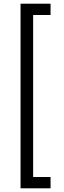

<svg xmlns="http://www.w3.org/2000/svg" viewBox="-20 -852 346 1037"><path d="M253 -832V-771H159V104H253V165H91V-832Z"/></svg>

Font: Noto Sans Oriya ExtCond
Style: Regular
Weight: 400
Width: 2
Designer: Amélie Bonet and Sol Matas
Foundry: Google LLC
Version: Version 2.006; ttfautohint (v1.8.4.7-5d5b)